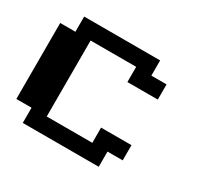

<svg xmlns="http://www.w3.org/2000/svg" viewBox="-103 -561 707 684"><g transform="rotate(30 250.0 -219.0)"><path d="M0 -375H62.5V-437.5H375V-375H437.5V-312.5H312.5V-375H125V-62.5H312.5V-125H437.5V-62.5H375V0H62.5V-62.5H0Z"/></g></svg>

Font: NeoDunggeunmo
Style: Regular
Weight: 400
Monospace: yes
Version: Version 1.600